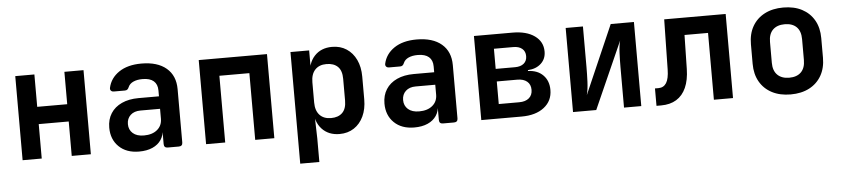

<svg xmlns="http://www.w3.org/2000/svg" viewBox="-44 -816 5487 1251"><g transform="rotate(-5 2700.0 -190.0)"><path d="M76.8 0V-550H201.9V-338.2H398.1V-550H523.2V0H398.1V-225.2H201.9V0Z M838.5 10Q755.3 10 706.5 -37.5Q657.6 -85 657.6 -162Q657.6 -215.9 682.7 -255.1Q707.7 -294.3 754.3 -315.8Q800.9 -337.3 864.4 -337.3H998.1V-375.6Q998.1 -416.1 973.5 -437.4Q948.9 -458.6 901 -458.6Q865.4 -458.6 840.9 -447.5Q816.5 -436.4 807.5 -415.7Q803.3 -405 797.1 -399.6Q791 -394.2 780.2 -394.2H708.6Q696.2 -394.2 689.6 -401.2Q682.9 -408.1 684.9 -419.9Q698.5 -482.9 755.2 -521.5Q811.9 -560 902.2 -560Q1007.4 -560 1065.3 -510.8Q1123.2 -461.7 1123.2 -373.3V-24.7Q1123.2 0 1098.5 0H1026.1Q1001.4 0 1001.4 -24.7V-105.3H981.2L1002.8 -122.9Q1002.8 -82.3 982.8 -52.5Q962.8 -22.6 926.1 -6.3Q889.4 10 838.5 10ZM878.7 -91.7Q933.6 -91.7 965.8 -118.8Q998.1 -145.8 998.1 -190.9V-255.6H870.3Q828.6 -255.6 804.6 -233.2Q780.6 -210.8 780.6 -174.4Q780.6 -137.1 806.5 -114.4Q832.3 -91.7 878.7 -91.7Z M1276.8 0V-550H1723.2V0H1598.1V-436.4H1401.9V0Z M1876.8 180V-550H1999V-439.1H2026.9L1990.8 -386.6Q1990.8 -466.5 2033.8 -513.3Q2076.9 -560 2149.6 -560Q2203.4 -560 2243.6 -533.7Q2283.8 -507.5 2306.3 -460.3Q2328.8 -413.1 2328.8 -349.6V-200.9Q2328.8 -137.9 2306.5 -90.4Q2284.2 -42.9 2244 -16.5Q2203.8 10 2149.6 10Q2077.3 10 2034 -36.9Q1990.8 -83.9 1990.8 -163.4L2026.9 -110.3H1998.1L2001.9 25.9V180ZM2103.2 -98.4Q2150.8 -98.4 2177.3 -124.6Q2203.7 -150.8 2203.7 -203.8V-346.2Q2203.7 -400.2 2177.3 -425.9Q2150.8 -451.6 2103.2 -451.6Q2055.2 -451.6 2028.5 -422.7Q2001.9 -393.9 2001.9 -341.2V-208.8Q2001.9 -156.1 2028.5 -127.3Q2055.2 -98.4 2103.2 -98.4Z M2638.5 10Q2555.3 10 2506.5 -37.5Q2457.6 -85 2457.6 -162Q2457.6 -215.9 2482.7 -255.1Q2507.7 -294.3 2554.3 -315.8Q2600.9 -337.3 2664.4 -337.3H2798.1V-375.6Q2798.1 -416.1 2773.5 -437.4Q2748.9 -458.6 2701 -458.6Q2665.4 -458.6 2640.9 -447.5Q2616.5 -436.4 2607.5 -415.7Q2603.3 -405 2597.1 -399.6Q2591 -394.2 2580.2 -394.2H2508.6Q2496.2 -394.2 2489.6 -401.2Q2482.9 -408.1 2484.9 -419.9Q2498.5 -482.9 2555.2 -521.5Q2611.9 -560 2702.2 -560Q2807.4 -560 2865.3 -510.8Q2923.2 -461.7 2923.2 -373.3V-24.7Q2923.2 0 2898.5 0H2826.1Q2801.4 0 2801.4 -24.7V-105.3H2781.2L2802.8 -122.9Q2802.8 -82.3 2782.8 -52.5Q2762.8 -22.6 2726.1 -6.3Q2689.4 10 2638.5 10ZM2678.7 -91.7Q2733.6 -91.7 2765.8 -118.8Q2798.1 -145.8 2798.1 -190.9V-255.6H2670.3Q2628.6 -255.6 2604.6 -233.2Q2580.6 -210.8 2580.6 -174.4Q2580.6 -137.1 2606.5 -114.4Q2632.3 -91.7 2678.7 -91.7Z M3076.8 0V-550H3328.9Q3420.1 -550 3473.4 -511.8Q3526.6 -473.7 3526.6 -409.1Q3526.6 -361.3 3494 -331Q3461.3 -300.7 3407.8 -297.8V-292.1Q3470.7 -289.8 3506.6 -253Q3542.6 -216.2 3542.6 -156.8Q3542.6 -85.2 3488 -42.6Q3433.5 0 3340.7 0ZM3199.3 -94.2H3333.1Q3374.2 -94.2 3397.2 -113.9Q3420.2 -133.5 3420.2 -168.3Q3420.2 -203.2 3397.2 -222.5Q3374.2 -241.9 3333.1 -241.9H3199.3ZM3199.3 -324.1H3326Q3362.7 -324.1 3383.5 -341.5Q3404.3 -358.8 3404.3 -390.1Q3404.3 -421.1 3383.5 -438.4Q3362.7 -455.8 3326 -455.8H3199.3Z M3676.8 0V-550H3789.7V-283.8Q3789.7 -239.1 3787.6 -188.7Q3785.5 -138.3 3775.8 -101.7L3971.4 -550H4123.2V0H4010.3V-266.6Q4010.3 -311.7 4012.4 -358.3Q4014.5 -404.9 4023.1 -437.4L3828.6 0Z M4222.1 7V-106.8H4244.7Q4279 -106.8 4296.6 -134.6Q4314.2 -162.5 4315.2 -222.1L4321.2 -550H4723.2V0H4598.1V-437H4444.2L4439.7 -214.6Q4438.3 -142.8 4416.1 -93.2Q4394 -43.6 4352.8 -18.3Q4311.6 7 4252.6 7Z M5100 9.2Q5029.9 9.2 4978.2 -17.7Q4926.5 -44.6 4898.2 -94.1Q4870 -143.6 4870 -210.8V-339.2Q4870 -406.8 4898.2 -456.1Q4926.5 -505.4 4978.2 -532.3Q5029.9 -559.2 5100 -559.2Q5171.1 -559.2 5222.3 -532.3Q5273.5 -505.4 5301.8 -456.1Q5330 -406.8 5330 -339.2V-210.8Q5330 -143.6 5301.8 -94.1Q5273.5 -44.6 5222.1 -17.7Q5170.7 9.2 5100 9.2ZM5100 -100.1Q5150.2 -100.1 5177.6 -127.5Q5204.9 -155 5204.9 -206.7V-343.3Q5204.9 -395.6 5177.6 -422.8Q5150.2 -449.9 5100 -449.9Q5050.8 -449.9 5022.9 -422.8Q4995.1 -395.6 4995.1 -343.3V-206.7Q4995.1 -155 5022.9 -127.5Q5050.8 -100.1 5100 -100.1Z"/></g></svg>

Font: Pitagon Sans Mono
Style: Regular
Weight: 400
Monospace: yes
Designer: Travis Tran
Foundry: Pitagon
Version: Version 1.001;gftools[0.9.26]